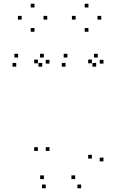

<svg xmlns="http://www.w3.org/2000/svg" viewBox="-20 -798 660 1028"><path d="M245 10V-10H225V10ZM245 -457.5V-477.5H225V-457.5ZM214.5 -490V-510H194.5V-490ZM77 -490V-510H57V-490ZM67 -441V-461H47V-441ZM206 -441V-461H186V-441ZM183 -459V-479H163V-459ZM183 10V-10H163V10ZM414.5 210V190H394.5V210ZM534 66V46H514V66ZM534 -457.5V-477.5H514V-457.5ZM503.5 -490V-510H483.5V-490ZM341 -490V-510H321V-490ZM331 -441V-461H311V-441ZM495 -441V-461H475V-441ZM472 -459V-479H452V-459ZM472 51V31H452V51ZM382.5 161V141H362.5V161ZM215 161V141H195V161ZM225 210V190H205V210ZM522 -693V-713H502V-693ZM453.5 -758V-778H433.5V-758ZM385 -693V-713H365V-693ZM453.5 -628V-648H433.5V-628ZM233 -693V-713H213V-693ZM164.5 -758V-778H144.5V-758ZM96 -693V-713H76V-693ZM164.5 -628V-648H144.5V-628Z"/></svg>

Font: Monaspace Krypton Dots Var
Style: Regular
Weight: 400
Designer: Riley Cran and the Lettermatic Team
Version: Version 1.100 (Monaspace Krypton Dots)